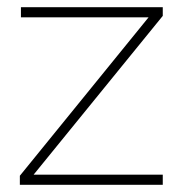

<svg xmlns="http://www.w3.org/2000/svg" viewBox="-20 -512 506 532"><path d="M35 0V-25L399 -473L410 -464H38V-492H431V-468L65 -18L56 -28H431V0Z"/></svg>

Font: Fustat ExtraLight
Style: Regular
Weight: 250
Designer: Mohamed Gaber, Khaled Hosny, Laura Garcia Mut
Foundry: Kief Type Foundry, Alif Type Foundry, Hard Type Foundry
Version: Version 1.007